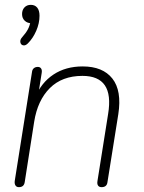

<svg xmlns="http://www.w3.org/2000/svg" viewBox="-20 -766 593 792"><path d="M71 -612Q87 -630 95 -645Q103 -660 106 -679L111 -670Q93 -670 82 -680.5Q71 -691 71 -708Q71 -725 81 -735.5Q91 -746 107 -746Q124 -746 133.5 -734.5Q143 -723 143 -701Q143 -670 129.5 -639Q116 -608 95 -587Q85 -577 75.5 -579Q66 -581 64 -591.5Q62 -602 71 -612ZM41 -21 112 -469Q113 -479 119.5 -484.5Q126 -490 136 -490Q145 -490 149.5 -483.5Q154 -477 152 -465L136 -364H125Q150 -425 200.5 -458.5Q251 -492 321 -492Q404 -492 443.5 -442Q483 -392 468 -295L423 -13Q420 6 399 6Q389 6 384.5 -0.5Q380 -7 382 -19L426 -296Q439 -375 412.5 -414Q386 -453 320 -453Q236 -453 185.5 -402.5Q135 -352 121 -264L82 -15Q79 6 58 6Q48 6 43.5 -1.5Q39 -9 41 -21Z"/></svg>

Font: SN Pro Thin
Style: Italic
Weight: 200
Italic angle: -9°
Designer: Tobias Whetton
Foundry: Supernotes
Version: Version 1.003;Glyphs 3.3 (3324)